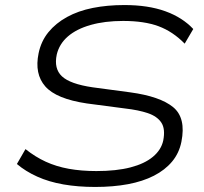

<svg xmlns="http://www.w3.org/2000/svg" viewBox="-20 -733 808 761"><path d="M357 8Q289 8 231.5 -2Q174 -12 127.5 -33Q81 -54 47 -83L81 -142Q120 -111 161.5 -92Q203 -73 252.5 -64Q302 -55 362 -55Q441 -55 497 -69.5Q553 -84 586 -111.5Q619 -139 627 -176Q636 -222 619.5 -247Q603 -272 566 -284.5Q529 -297 476 -303L324 -323Q203 -341 159.5 -390.5Q116 -440 133 -522Q143 -570 172 -605.5Q201 -641 245.5 -665.5Q290 -690 347.5 -701.5Q405 -713 473 -713Q567 -713 635 -688.5Q703 -664 746 -618L712 -560Q665 -608 608.5 -629Q552 -650 468 -650Q395 -650 339 -634Q283 -618 249 -588.5Q215 -559 205 -517Q193 -461 225.5 -430.5Q258 -400 347 -387L496 -367Q614 -351 666 -308.5Q718 -266 699 -171Q690 -126 662 -92.5Q634 -59 590 -36.5Q546 -14 487.5 -3Q429 8 357 8Z"/></svg>

Font: Nunito Sans 10pt Expanded Light
Style: Italic
Weight: 300
Width: 7
Italic angle: -9°
Designer: Vernon Adams
Foundry: Vernon Adams
Version: Version 3.101;gftools[0.9.27]